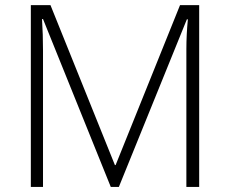

<svg xmlns="http://www.w3.org/2000/svg" viewBox="-20 -734 903 754"><path d="M101.1 0V-713.9H178.2L431.2 -85.9H434.1L687 -713.9H762.2V0H711.9V-541Q711.9 -597.7 717.8 -658.2H713.9L446.8 0H415L148.9 -659.2H145Q148.9 -598.6 148.9 -535.2V0Z"/></svg>

Font: Open Sans Light
Style: Regular
Weight: 300
Foundry: Ascender Corporation
Version: Version 1.10